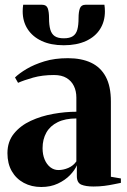

<svg xmlns="http://www.w3.org/2000/svg" viewBox="-20 -756 522 787"><path d="M149 10.5Q109 10.5 77.5 -6.5Q46 -23.5 28.2 -54.5Q10.5 -85.5 10.5 -128Q10.5 -175.5 37 -208.2Q63.5 -241 106.2 -260.8Q149 -280.5 198.2 -289.2Q247.5 -298 293 -298V-356Q293 -382.5 283 -403.2Q273 -424 253 -436.2Q233 -448.5 201.5 -448.5Q153.5 -448.5 115.5 -437.8Q77.5 -427 54 -416.5L41.5 -438.5Q59 -455.5 89.2 -473.5Q119.5 -491.5 161.8 -504.5Q204 -517.5 258.5 -517.5Q314 -517.5 353.2 -499Q392.5 -480.5 413.5 -441.5Q434.5 -402.5 434.5 -340V-31.5L475.5 -24.5V-6.5Q465 -4.5 447.2 -0.8Q429.5 3 408 5.8Q386.5 8.5 363.5 8.5Q331.5 8.5 313.2 0.8Q295 -7 295 -34.5V-78.5Q287 -59 267 -38.2Q247 -17.5 217.2 -3.5Q187.5 10.5 149 10.5ZM219.5 -59Q240 -59 260.2 -67.8Q280.5 -76.5 293 -94.5V-270.5Q247.5 -270.5 216.5 -255.2Q185.5 -240 170 -212.5Q154.5 -185 154.5 -148.5Q154.5 -122.5 163 -102.2Q171.5 -82 186.2 -70.5Q201 -59 219.5 -59ZM152.5 -736.5Q170.5 -736.5 175.8 -721.8Q181 -707 181 -682Q181 -653 186.2 -634.8Q191.5 -616.5 204.5 -607.8Q217.5 -599 241.5 -599Q265.5 -599 278.8 -607.8Q292 -616.5 297 -634.8Q302 -653 302 -682Q302 -707 307.5 -721.8Q313 -736.5 330.5 -736.5H408Q409 -730 409.5 -723.2Q410 -716.5 410 -709.5Q410 -668 390.2 -636.8Q370.5 -605.5 332.5 -588Q294.5 -570.5 241.5 -570.5Q188.5 -570.5 151 -588Q113.5 -605.5 93.2 -636.8Q73 -668 73 -709.5Q73 -716.5 73.5 -723.2Q74 -730 75 -736.5Z"/></svg>

Font: Merriweather 144pt
Style: Bold
Weight: 700
Version: Version 2.100